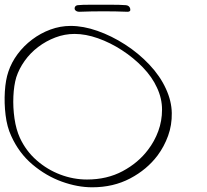

<svg xmlns="http://www.w3.org/2000/svg" viewBox="-36 -752 877 815"><path d="M354.9 43Q292.9 43 226.4 19Q159.8 -5 102.1 -53.5Q44.4 -102 11.6 -175Q-6.2 -213 -12.3 -263.5Q-18.5 -314 -15.4 -363.5Q-12.4 -413 -0.4 -448Q12.6 -487 38.5 -522Q64.4 -557 100.2 -584Q135.9 -611 177.8 -626.5Q219.8 -642 263.8 -642Q317.8 -642 377.6 -621Q437.5 -600 495 -563Q552.5 -526 598.2 -477.5Q643.9 -429 668.4 -375Q692.4 -323 693.2 -272Q694 -221 677.5 -175.5Q661 -130 632.8 -92Q587.6 -32 516.3 5.5Q444.9 43 355.9 43ZM333.3 10Q418.3 10 484.6 -25.5Q550.9 -61 592.2 -116Q619.9 -152 635.9 -195.5Q651.8 -239 651.8 -286.5Q651.9 -334 630.3 -380Q609.9 -425 570.4 -466Q530.9 -507 481.5 -539Q432.2 -571 379.9 -589.5Q327.6 -608 280.6 -608Q238.6 -608 199.1 -593Q159.5 -578 125.9 -552.5Q92.3 -527 68.6 -493.5Q44.8 -460 33.1 -424Q23 -390 20.8 -343Q18.7 -296 25.5 -249Q32.4 -202 48.4 -167Q74.4 -111 119.5 -71.5Q164.6 -32 220 -11Q275.3 10 333.3 10ZM299.7 -702Q293.7 -702 288 -705Q282.3 -708 280.9 -714Q279.7 -719 283.1 -724Q286.4 -729 293.2 -730Q300 -731 316.9 -731.5Q333.7 -732 354.2 -732Q374.7 -732 390.7 -732Q407.7 -732 428.7 -732Q449.7 -732 469.4 -731.5Q489 -731 499.2 -730Q513.7 -728 516.7 -715Q519.7 -702 505.7 -702Q486.4 -703 455.8 -703.5Q425.2 -704 404.2 -704Q382.2 -704 351.3 -703.5Q320.4 -703 299.7 -702Z"/></svg>

Font: Oooh Baby
Style: Normal
Weight: 400
Designer: Robert E. Leuschke
Foundry: Robert E. Leuschke
Version: Version 1.011; ttfautohint (v1.8.3)